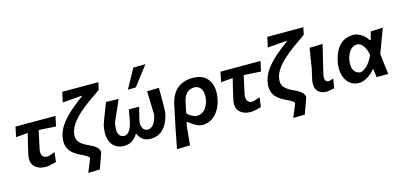

<svg xmlns="http://www.w3.org/2000/svg" viewBox="-80 -1344 4382 2094"><g transform="rotate(-15 2111.0 -297.0)"><path d="M282.5 12.5Q199 12.5 153.8 -33Q108.5 -78.5 128.5 -171Q140.5 -228 154 -281.2Q167.5 -334.5 182 -396.5L48 -385L71.5 -498H523L499 -385Q450.5 -388 401.8 -390.8Q353 -393.5 306 -396.5Q295 -346.5 284.5 -297Q274 -247.5 263 -197.5Q252 -146.5 268.5 -119.5Q285 -92.5 323.5 -92.5Q332.5 -92.5 358.8 -100.5Q385 -108.5 411 -119.5L397.5 -10.5Q378.5 -5 355.8 0.2Q333 5.5 313 9Q293 12.5 282.5 12.5Z M707.5 195Q715 177.5 725 153.5Q735 129.5 744.5 106.2Q754 83 760.5 66.2Q767 49.5 768 46.5Q773.5 24.5 675 -20Q627 -42 591.2 -73.5Q555.5 -105 540.8 -151.5Q526 -198 540 -264Q555 -334.5 602.8 -398.2Q650.5 -462 718.8 -520.8Q787 -579.5 864 -635H842.5Q805 -632 747.2 -627.5Q689.5 -623 638 -618.5L662.5 -732.5H1070L1052.5 -650.5Q988 -607 925 -561.5Q862 -516 808.5 -468.5Q755 -421 718.8 -371.2Q682.5 -321.5 671.5 -270Q657.5 -203 688.2 -165Q719 -127 784 -98.5Q854 -68 880.2 -38.8Q906.5 -9.5 901 18Q884 66 866.5 114.8Q849 163.5 839 192Z M1161 12.5Q1104 12.5 1061.5 -18.5Q1019 -49.5 1002.2 -111Q985.5 -172.5 1005 -264.5Q1006 -269 1015.8 -295.5Q1025.5 -322 1039.5 -359.2Q1053.5 -396.5 1068.5 -435Q1083.5 -473.5 1094.5 -502L1236 -498Q1219 -459 1200 -415.8Q1181 -372.5 1162.8 -331.5Q1144.5 -290.5 1130.5 -258.5Q1112.5 -169.5 1130.8 -132Q1149 -94.5 1193 -92.5Q1229 -95 1253.2 -131.5Q1277.5 -168 1289.5 -223Q1296 -259.5 1301.8 -291.8Q1307.5 -324 1314 -359H1430Q1421 -321.5 1412.5 -287.8Q1404 -254 1395 -216.5Q1384 -165.5 1400.8 -130.2Q1417.5 -95 1457 -92.5Q1494.5 -94.5 1521.8 -125Q1549 -155.5 1566 -235.5Q1565 -265 1563.5 -310.2Q1562 -355.5 1560.5 -405.2Q1559 -455 1557.5 -498L1691.5 -502Q1692 -469 1692 -423.2Q1692 -377.5 1691.8 -333Q1691.5 -288.5 1690.8 -257.2Q1690 -226 1689 -221.5Q1670.5 -135 1637 -83.8Q1603.5 -32.5 1559.5 -10Q1515.5 12.5 1465 12.5Q1404.5 12.5 1371 -16.5Q1337.5 -45.5 1325.5 -79H1316Q1298 -45.5 1260 -16.5Q1222 12.5 1161 12.5ZM1359.5 -569.5Q1390 -624.5 1419.8 -678.5Q1449.5 -732.5 1479 -786.5L1616.5 -789.5Q1593 -758.5 1563.8 -720.5Q1534.5 -682.5 1504.8 -643.5Q1475 -604.5 1449 -571Z M1709 196Q1719.5 142 1729.8 89.5Q1740 37 1752 -24.5L1805.5 -279.5Q1830 -395.5 1898.5 -453.2Q1967 -511 2076.5 -511Q2161.5 -511 2211.8 -471.2Q2262 -431.5 2278.5 -365Q2295 -298.5 2278 -217.5Q2264 -149.5 2232.2 -97.5Q2200.5 -45.5 2153.8 -16.5Q2107 12.5 2047.5 12.5Q2015 12.5 1972.8 -9.2Q1930.5 -31 1895.5 -62H1887L1877.5 -18Q1872 37.5 1867.2 87.5Q1862.5 137.5 1857.5 192ZM2014.5 -98.5Q2072.5 -101 2106 -139.5Q2139.5 -178 2152.5 -239Q2161.5 -283.5 2155.2 -321.2Q2149 -359 2126 -382.2Q2103 -405.5 2062 -407Q2011.5 -405 1978.8 -373.2Q1946 -341.5 1932 -274L1907.5 -157Q1928 -132.5 1960 -116.2Q1992 -100 2014.5 -98.5Z M2597 12.5Q2513.5 12.5 2468.2 -33Q2423 -78.5 2443 -171Q2455 -228 2468.5 -281.2Q2482 -334.5 2496.5 -396.5L2362.5 -385L2386 -498H2837.5L2813.5 -385Q2765 -388 2716.2 -390.8Q2667.5 -393.5 2620.5 -396.5Q2609.5 -346.5 2599 -297Q2588.5 -247.5 2577.5 -197.5Q2566.5 -146.5 2583 -119.5Q2599.5 -92.5 2638 -92.5Q2647 -92.5 2673.2 -100.5Q2699.5 -108.5 2725.5 -119.5L2712 -10.5Q2693 -5 2670.2 0.2Q2647.5 5.5 2627.5 9Q2607.5 12.5 2597 12.5Z M3022 195Q3029.5 177.5 3039.5 153.5Q3049.5 129.5 3059 106.2Q3068.5 83 3075 66.2Q3081.5 49.5 3082.5 46.5Q3088 24.5 2989.5 -20Q2941.5 -42 2905.8 -73.5Q2870 -105 2855.2 -151.5Q2840.5 -198 2854.5 -264Q2869.5 -334.5 2917.2 -398.2Q2965 -462 3033.2 -520.8Q3101.5 -579.5 3178.5 -635H3157Q3119.5 -632 3061.8 -627.5Q3004 -623 2952.5 -618.5L2977 -732.5H3384.5L3367 -650.5Q3302.5 -607 3239.5 -561.5Q3176.5 -516 3123 -468.5Q3069.5 -421 3033.2 -371.2Q2997 -321.5 2986 -270Q2972 -203 3002.8 -165Q3033.5 -127 3098.5 -98.5Q3168.5 -68 3194.8 -38.8Q3221 -9.5 3215.5 18Q3198.5 66 3181 114.8Q3163.5 163.5 3153.5 192Z M3453.5 12.5Q3409 12.5 3376.5 -5Q3344 -22.5 3330.8 -61Q3317.5 -99.5 3331 -162.5Q3338.5 -197.5 3344.5 -222Q3350.5 -246.5 3356.5 -274Q3367 -341.5 3375.2 -393Q3383.5 -444.5 3392.5 -498L3540 -502Q3519 -414.5 3501 -340.5Q3483 -266.5 3471 -216L3462.5 -176Q3454 -136.5 3463.2 -114.5Q3472.5 -92.5 3504 -92.5Q3512 -92.5 3553 -108.5L3538 -3Q3514 2.5 3488 7.5Q3462 12.5 3453.5 12.5Z M3819.5 12.5Q3765 12.5 3727.5 -12Q3690 -36.5 3668.8 -77.8Q3647.5 -119 3643 -170.2Q3638.5 -221.5 3650 -275Q3664.5 -344.5 3694 -397.8Q3723.5 -451 3771.5 -481Q3819.5 -511 3889.5 -511Q3926.5 -511 3971.2 -485.5Q4016 -460 4048 -407.5H4058.5Q4064.5 -431.5 4071 -454.8Q4077.5 -478 4082.5 -498L4220 -503.5Q4195 -436 4169 -365.8Q4143 -295.5 4119.5 -232.5Q4126.5 -174 4133 -115.8Q4139.5 -57.5 4146.5 0H4015.5Q4013 -22.5 4010 -45.2Q4007 -68 4004 -91.5H3995Q3967.5 -55.5 3934.8 -32.5Q3902 -9.5 3871.8 1.5Q3841.5 12.5 3819.5 12.5ZM3862 -96.5Q3893 -100.5 3934 -137.8Q3975 -175 4010 -253Q3994.5 -327 3964.8 -363.2Q3935 -399.5 3902.5 -400.5Q3849 -398 3819 -358Q3789 -318 3778 -265.5Q3768.5 -222 3774.2 -184.2Q3780 -146.5 3801.8 -122.5Q3823.5 -98.5 3862 -96.5Z"/></g></svg>

Font: Commissioner Loud SemiBold
Style: Italic
Weight: 600
Italic angle: -12°
Designer: Kostas Bartsokas
Foundry: Kostas Bartsokas
Version: Version 1.000; ttfautohint (v1.8.3)